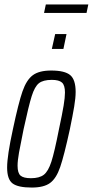

<svg xmlns="http://www.w3.org/2000/svg" viewBox="-20 -835 417 863"><path d="M12 -82Q12 -135 38 -254Q63 -372 81 -424Q99 -476 127.5 -497Q156 -518 210 -518Q271 -518 295.5 -497.5Q320 -477 320 -422Q320 -395 313.5 -356Q307 -317 294 -254Q268 -135 250.5 -84Q233 -33 205 -12.5Q177 8 123 8Q61 8 36.5 -10.5Q12 -29 12 -82ZM245 -254Q260 -324 266 -360.5Q272 -397 272 -419Q272 -452 258.5 -464Q245 -476 213 -476Q174 -476 155 -461Q136 -446 122.5 -403Q109 -360 86 -254Q72 -186 65.5 -149.5Q59 -113 59 -90Q59 -57 72.5 -45.5Q86 -34 119 -34Q157 -34 177 -49.5Q197 -65 211 -108.5Q225 -152 245 -254ZM213 -615 228 -682H279L265 -615ZM178 -777 186 -815H377L369 -777Z"/></svg>

Font: Saira Ultra Condensed Light
Style: Italic
Weight: 300
Width: 1
Italic angle: -12°
Designer: Hector Gatti with collaboration of the Omnibus-Type team
Foundry: Omnibus-Type
Version: Version 1.001; ttfautohint (v1.8)